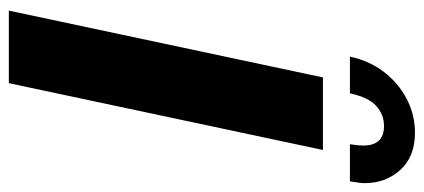

<svg xmlns="http://www.w3.org/2000/svg" viewBox="-282 -676 958 434"><g transform="rotate(90 197.0 -459.0)"><path d="M155 -710H319L168 0H4ZM108 -771Q117 -814 142 -847Q167 -880 203 -899Q239 -918 280 -918Q334 -918 364 -885Q394 -852 394 -804Q394 -796 392.5 -788Q391 -780 390 -771H306Q309 -789 309 -801Q309 -848 265 -848Q239 -848 219.5 -830.5Q200 -813 191 -771Z"/></g></svg>

Font: Raleway ExtraBold
Style: Italic
Weight: 800
Italic angle: -12°
Designer: Matt McInerney, Pablo Impallari, Rodrigo Fuenzalida
Foundry: Matt McInerney, Pablo Impallari, Rodrigo Fuenzalida
Version: Version 4.026